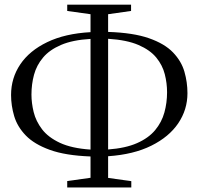

<svg xmlns="http://www.w3.org/2000/svg" viewBox="-20 -783 852 824"><path d="M268.5 21.5V-6L368.5 -20V-111.5Q261 -115.5 194 -139.8Q127 -164 90.8 -201.5Q54.5 -239 41 -284.2Q27.5 -329.5 27.5 -375.5Q27.5 -448 67 -506.8Q106.5 -565.5 182.8 -602.2Q259 -639 368.5 -645V-722L268.5 -736V-763H542.5V-736L444 -722V-646Q552 -642.5 619.2 -619Q686.5 -595.5 722.5 -558Q758.5 -520.5 771.5 -475.2Q784.5 -430 784.5 -383Q784.5 -312.5 745 -254Q705.5 -195.5 629.5 -157.8Q553.5 -120 444 -112.5V-19.5L543.5 -5.5V21.5ZM368.5 -141V-616Q291.5 -611.5 242 -590.2Q192.5 -569 164.8 -536Q137 -503 126 -462.2Q115 -421.5 115 -377Q115 -341 124.5 -302Q134 -263 160.5 -228.2Q187 -193.5 237.2 -170Q287.5 -146.5 368.5 -141ZM444 -141.5Q519 -147 568.2 -168.8Q617.5 -190.5 645.8 -224.5Q674 -258.5 685.5 -300.2Q697 -342 697 -387Q697 -426 687.2 -464.5Q677.5 -503 650.8 -535.8Q624 -568.5 574.2 -590Q524.5 -611.5 444 -616.5Z"/></svg>

Font: Merriweather 96pt Light
Style: Regular
Weight: 300
Version: Version 2.100